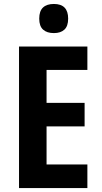

<svg xmlns="http://www.w3.org/2000/svg" viewBox="-20 -949 513 969"><path d="M421 0H76V-714H421V-596H215V-430H407V-311H215V-119H421ZM252 -929Q324 -929 324 -855Q324 -817 305 -799.5Q286 -782 252 -782Q217 -782 197.5 -799.5Q178 -817 178 -855Q178 -893 197 -911Q216 -929 252 -929Z"/></svg>

Font: Noto Sans Gurmukhi UI Condensed
Style: Bold
Weight: 700
Width: 3
Designer: Jelle Bosma - Monotype Design Team
Foundry: Monotype Imaging Inc.
Version: Version 2.004; ttfautohint (v1.8.4.7-5d5b)